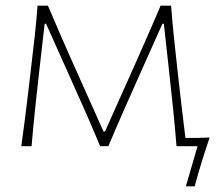

<svg xmlns="http://www.w3.org/2000/svg" viewBox="-20 -514 775 675"><path d="M55 0Q62.5 -54.5 69 -106.2Q75.5 -158 81.5 -209L89.5 -277.5Q96 -331.5 102 -385.8Q108 -440 112 -494H148.5Q172 -438 197 -381.2Q222 -324.5 246.5 -269.5L344 -51.5H349L446.5 -269.5Q471.5 -326 496.2 -382Q521 -438 544.5 -494H581.5Q585.5 -441 591.2 -385.5Q597 -330 603 -276.5L610.5 -209Q615.5 -165.5 620.8 -120.2Q626 -75 632 -29Q652.5 -29 675.8 -29.2Q699 -29.5 717 -30.5Q709 -7.5 702.2 14Q695.5 35.5 688.5 57.5Q682 78.5 676 99.2Q670 120 664.5 141H633.5L674.5 0H600.5Q595.5 -65 588.5 -131.5Q581.5 -198 574.5 -263L556 -430.5H551L471 -251.5Q443 -189 415.2 -126Q387.5 -63 361 0H332Q306 -63 278.2 -125.8Q250.5 -188.5 222.5 -250.5L142 -430.5H137L118 -264Q110.5 -198 103.5 -132Q96.5 -66 91 0Z"/></svg>

Font: Commissioner Flair Thin
Style: Regular
Weight: 100
Designer: Kostas Bartsokas
Foundry: Kostas Bartsokas
Version: Version 1.000; ttfautohint (v1.8.3)